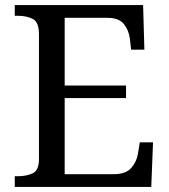

<svg xmlns="http://www.w3.org/2000/svg" viewBox="-20 -734 663 754"><path d="M38 0V-42H51Q84 -42 108.5 -53.5Q133 -65 133 -109V-600Q133 -647 109 -659.5Q85 -672 51 -672H38V-714H542L547 -539H495L490 -582Q486 -615 466.5 -639.5Q447 -664 402 -664H234V-398H475V-349H234V-50H427Q474 -50 495.5 -74.5Q517 -99 522 -132L529 -175H581L574 0Z"/></svg>

Font: Noto Serif Yezidi
Style: Regular
Weight: 400
Designer: Dalton Maag Ltd
Foundry: Dalton Maag Ltd
Version: Version 1.001; ttfautohint (v1.8.4.7-5d5b)